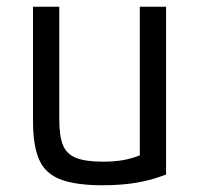

<svg xmlns="http://www.w3.org/2000/svg" viewBox="-20 -540 590 570"><path d="M285 10Q206 10 160.5 -7Q115 -24 96.5 -65.5Q78 -107 78 -180V-520H156V-184Q156 -136 167 -109Q178 -82 206.5 -71Q235 -60 286 -60Q313 -60 335 -63Q357 -66 379 -73Q401 -80 427 -92L395 -42V-520H473V-22Q433 -6 387.5 2Q342 10 285 10Z"/></svg>

Font: M PLUS Code Latin SemiExpanded
Style: Regular
Weight: 400
Width: 6
Designer: Coji Morishita
Foundry: UNDERFOREST DESIGN
Version: Version 1.002; ttfautohint (v1.8.3)